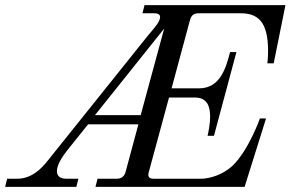

<svg xmlns="http://www.w3.org/2000/svg" viewBox="-64 -732 1138 752"><path d="M-44 0H235L243 -32H195C168 -32 159 -46 159 -61C159 -94 191 -131 200 -144L281 -245H478L428 -59C423 -41 412 -32 393 -32H318L310 0H894L978 -268H954C954 -268 911 -146 848 -84C807 -45 753 -32 724 -32H538C518 -32 514 -41 519 -59L598 -350H699C746 -350 759 -318 759 -275C759 -250 754 -222 749 -200H774L862 -528H837C822 -470 800 -386 716 -386H608L680 -653C685 -672 695 -680 714 -680H878C944 -680 986 -650 986 -532C986 -505 983 -484 983 -484H1008L1054 -712H502L494 -680H540C556 -680 563 -675 563 -665C563 -646 539 -621 514 -591L124 -104C98 -71 60 -32 3 -32H-36ZM308 -281 579 -620 487 -281Z"/></svg>

Font: Old Standard
Style: Italic
Weight: 400
Italic angle: -15.2°
Designer: Alexey Kryukov <alexios@thessalonica.org.ru>
Version: Version 2.0